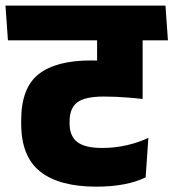

<svg xmlns="http://www.w3.org/2000/svg" viewBox="-41 -664 634 702"><path d="M280 -516.5H563L554.5 -643.5H271ZM480.5 -559.5H314V-464H480.5ZM-12 -516.5H573L564 -643.5H-21ZM314 -351 480.5 -307V-562H314ZM491.5 -15.5 501.5 -160Q467.5 -143.5 423.2 -133.2Q379 -123 332.5 -123Q269.5 -123 241.5 -144.8Q213.5 -166.5 213.5 -212V-220.5Q213.5 -269 242 -290Q270.5 -311 338.5 -311Q362 -311 383.5 -310Q405 -309 428.5 -307.2Q452 -305.5 480.5 -302V-427Q430 -435.5 385 -439.2Q340 -443 292 -443Q164 -443 100.2 -392.8Q36.5 -342.5 36.5 -224.5V-212Q36.5 -91.5 106.2 -36.5Q176 18.5 311.5 18.5Q366.5 18.5 412.2 9.8Q458 1 491.5 -15.5Z"/></svg>

Font: Anek Devanagari Medium ExtraBold
Style: Regular
Weight: 800
Version: Version 1.003